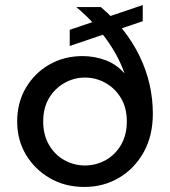

<svg xmlns="http://www.w3.org/2000/svg" viewBox="-20 -728 673 760"><path d="M314 12Q237 12 177 -23Q117 -58 82.5 -116Q48 -174 48 -247Q48 -322 82.5 -380.5Q117 -439 175.5 -472.5Q234 -506 307 -506Q353 -506 397 -490Q441 -474 473 -437Q461 -472 442.5 -506.5Q424 -541 400 -574Q376 -607 347 -638.5Q318 -670 282 -700H379Q430 -657 468.5 -608Q507 -559 533 -505Q559 -451 572 -394Q585 -337 585 -278Q585 -191 549 -126Q513 -61 451.5 -24.5Q390 12 314 12ZM316 -73Q360 -73 398 -94Q436 -115 459 -154.5Q482 -194 482 -247Q482 -301 459 -339.5Q436 -378 398 -399.5Q360 -421 316 -421Q273 -421 235 -399.5Q197 -378 174 -339.5Q151 -301 151 -247Q151 -194 174 -154.5Q197 -115 235 -94Q273 -73 316 -73ZM256 -546V-610L545 -708V-644Z"/></svg>

Font: DM Sans 24pt Medium
Style: Regular
Weight: 500
Designer: Colophon Foundry, Jonny Pinhorn
Foundry: Colophon Foundry
Version: Version 4.004;gftools[0.9.30]